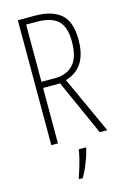

<svg xmlns="http://www.w3.org/2000/svg" viewBox="-138 -827 693 1060"><g transform="rotate(-15 208.0 -297.5)"><path d="M175 -765Q271 -765 322 -722Q373 -679 373 -574Q373 -413 248 -377L397 -51H354L212 -368H115V-51H77V-765ZM173 -730H115V-403H194Q258 -403 296.5 -443Q335 -483 335 -574Q335 -657 297.5 -693.5Q260 -730 173 -730ZM258 20Q249 55 233 96Q217 137 197 170H177V160Q184 142 192.5 114.5Q201 87 208 58.5Q215 30 217 10H258Z"/></g></svg>

Font: Noto Sans Tamil UI ExtraCondensed ExtraLight
Style: Regular
Weight: 200
Width: 2
Designer: Jelle Bosma - Monotype Design Team
Foundry: Monotype Imaging Inc.
Version: Version 2.004; ttfautohint (v1.8.4.7-5d5b)